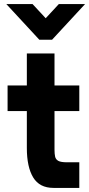

<svg xmlns="http://www.w3.org/2000/svg" viewBox="-20 -917 435 937"><path d="M172 -723 11 -897H139L203 -828L267 -897H395L234 -723ZM17 -500H111V-656H246V-500H367V-375H246V-186Q246 -166 249 -152.5Q252 -139 264.5 -132Q277 -125 307 -125H367V0H241Q173 0 142 -51Q111 -102 111 -195V-375H17Z"/></svg>

Font: Haskoy ExtraBold
Style: Regular
Weight: 800
Designer: Ertekin Erdin
Foundry: Ertekin Erdin
Version: Version 2.000; ttfautohint (v1.8.4.7-5d5b)